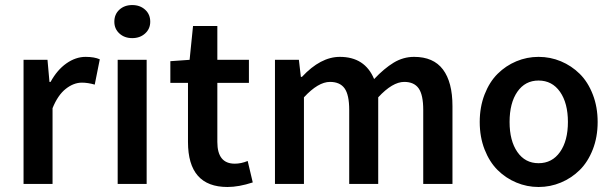

<svg xmlns="http://www.w3.org/2000/svg" viewBox="-20 -728 2427 760"><path d="M73.2 0V-491.2H168L175.8 -403.8H180.2Q206.1 -451.2 242.9 -477.1Q279.8 -502.9 318.8 -502.9Q353.5 -502.9 375 -493.2L355 -393.1Q327.6 -400.9 304.2 -400.9Q271.5 -400.9 240.2 -376.2Q209 -351.6 188 -299.8V0Z M432.6 -642.1Q432.6 -671.4 452.6 -689.7Q472.7 -708 503.4 -708Q534.2 -708 554.4 -689.7Q574.7 -671.4 574.7 -642.1Q574.7 -613.8 554.4 -595.5Q534.2 -577.1 503.4 -577.1Q472.7 -577.1 452.6 -595.5Q432.6 -613.8 432.6 -642.1ZM445.8 0V-491.2H560.5V0Z M654.3 -399.9V-485.8L730.5 -491.2L744.1 -625H840.3V-491.2H965.3V-399.9H840.3V-166Q840.3 -80.1 909.2 -80.1Q934.6 -80.1 960.4 -90.8L980.5 -5.9Q925.3 12.2 880.4 12.2Q724.1 12.2 724.1 -166V-399.9Z M1068.4 0V-491.2H1163.1L1170.9 -423.8H1175.3Q1249 -502.9 1325.2 -502.9Q1424.3 -502.9 1460.9 -415Q1500.5 -457 1538.3 -480Q1576.2 -502.9 1619.1 -502.9Q1695.8 -502.9 1733.4 -452.9Q1771 -402.8 1771 -308.1V0H1655.3V-293Q1655.3 -352.5 1637.2 -378.2Q1619.1 -403.8 1580.1 -403.8Q1533.7 -403.8 1477.1 -342.8V0H1362.3V-293Q1362.3 -352.5 1344 -378.2Q1325.7 -403.8 1286.1 -403.8Q1239.7 -403.8 1183.1 -342.8V0Z M2111.8 -502.9Q2158.2 -502.9 2200.2 -485.4Q2242.2 -467.8 2274.7 -435.8Q2307.1 -403.8 2326.4 -354.2Q2345.7 -304.7 2345.7 -245.1Q2345.7 -185.5 2326.4 -136.2Q2307.1 -86.9 2274.7 -54.9Q2242.2 -22.9 2200.2 -5.4Q2158.2 12.2 2111.8 12.2Q2065.9 12.2 2023.9 -5.4Q1981.9 -22.9 1949.7 -54.9Q1917.5 -86.9 1898.2 -136.2Q1878.9 -185.5 1878.9 -245.1Q1878.9 -304.7 1898.2 -354.2Q1917.5 -403.8 1949.7 -435.8Q1981.9 -467.8 2023.9 -485.4Q2065.9 -502.9 2111.8 -502.9ZM1997.1 -245.1Q1997.1 -170.9 2027.8 -126.5Q2058.6 -82 2111.8 -82Q2165.5 -82 2196.8 -126.5Q2228 -170.9 2228 -245.1Q2228 -319.8 2196.8 -364.5Q2165.5 -409.2 2111.8 -409.2Q2058.6 -409.2 2027.8 -364.7Q1997.1 -320.3 1997.1 -245.1Z"/></svg>

Font: Source Sans Pro Semibold
Style: Regular
Weight: 600
Designer: Paul D. Hunt
Foundry: Adobe Systems Incorporated
Version: Version 2.020;PS 2.0;hotconv 1.0.86;makeotf.lib2.5.63406